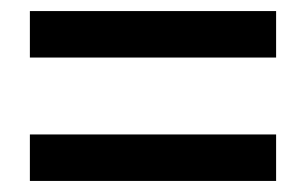

<svg xmlns="http://www.w3.org/2000/svg" viewBox="-20 -504 553 347"><path d="M34 -177V-261H479V-177ZM34 -400V-484H479V-400Z"/></svg>

Font: TypoPRO Source Sans Pro
Style: Regular
Weight: 600
Designer: Paul D. Hunt
Foundry: Adobe Systems Incorporated
Version: Version 2.020;PS 2.000;hotconv 1.0.86;makeotf.lib2.5.63406